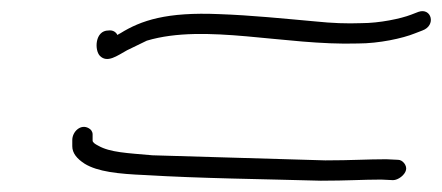

<svg xmlns="http://www.w3.org/2000/svg" viewBox="-20 -467 783 340"><path d="M108 -219V-208C108 -196 116 -186 130 -177C153 -163 189 -159 237 -157C336 -151 442 -150 548 -147C595 -147 622 -149 655 -149L676 -148C685 -148 697 -157 699 -166C701 -174 693 -184 685 -184L664 -185C630 -185 603 -183 556 -183C454 -186 349 -189 250 -192C205 -196 175 -197 154 -209C148 -212 144 -215 144 -218V-229C144 -234 141 -238 137 -240C123 -248 108 -234 108 -219ZM157 -368C170 -355 187 -368 205 -378C215 -383 228 -389 240 -395C344 -426 484 -386 614 -390C651 -390 693 -399 715 -408L728 -413C753 -422 744 -454 721 -446L708 -441C690 -434 652 -426 620 -426C594 -425 568 -426 539 -429C483 -434 425 -440 368 -442C275 -446 230 -431 193 -408C191 -407 189 -406 188 -405C185 -411 179 -414 172 -413C148 -413 147 -378 157 -368Z"/></svg>

Font: Stray Cat
Style: SuExtObl
Weight: 400
Version: Version 1.0